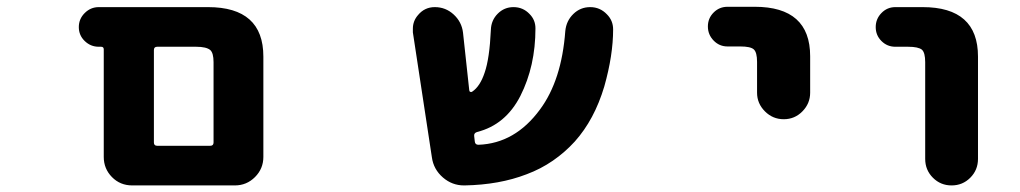

<svg xmlns="http://www.w3.org/2000/svg" viewBox="-20 -570 3040 572"><path d="M374 -17.6Q337.9 -17.6 313.5 -42.5Q289.1 -67.4 289.1 -102.5V-422.9Q289.1 -430.7 281.2 -430.7H274.4Q250 -430.7 232.4 -447.8Q214.8 -464.8 214.8 -489.3Q214.8 -513.7 232.4 -531.2Q250 -548.8 274.4 -548.8H599.6Q764.6 -548.8 764.6 -401.4V-102.5Q764.6 -67.4 739.7 -42.5Q714.8 -17.6 679.7 -17.6ZM606.4 -135.7Q616.2 -135.7 616.2 -145.5V-384.8Q616.2 -412.1 606.4 -420.9Q594.7 -430.7 564.5 -430.7H448.2Q438.5 -430.7 438.5 -420.9V-145.5Q438.5 -135.7 448.2 -135.7Z M1364.3 -17.6Q1363.3 -17.6 1362.3 -17.6Q1327.1 -17.6 1299.8 -41Q1271.5 -65.4 1266.6 -101.6L1210 -473.6Q1210 -478.5 1210 -484.4Q1210 -507.8 1225.6 -525.4Q1245.1 -548.8 1275.4 -548.8Q1307.6 -548.8 1331.5 -526.9Q1355.5 -504.9 1359.4 -472.7L1377.9 -301.8Q1377.9 -297.9 1380.9 -296.4Q1383.8 -294.9 1386.7 -296.9Q1410.2 -312.5 1423.8 -353.5Q1438.5 -395.5 1442.4 -481.4Q1443.4 -509.8 1462.9 -529.3Q1482.4 -548.8 1509.8 -548.8Q1538.1 -548.8 1557.6 -528.3Q1575.2 -510.7 1575.2 -485.4Q1575.2 -373 1530.3 -284.2Q1486.3 -198.2 1401.4 -176.8Q1391.6 -173.8 1392.6 -165L1394.5 -148.4Q1395.5 -138.7 1405.3 -138.7Q1514.6 -142.6 1588.9 -244.1Q1653.3 -331.1 1664.1 -477.5Q1667 -507.8 1688 -528.3Q1709 -548.8 1738.3 -548.8Q1767.6 -548.8 1788.1 -527.3Q1806.6 -508.8 1806.6 -482.4Q1806.6 -405.3 1780.3 -312.5Q1751 -213.9 1692.4 -148.4Q1663.1 -116.2 1627 -91.3Q1590.8 -66.4 1548.8 -50.8Q1467.8 -19.5 1364.3 -17.6Z M2235.4 -293.9V-385.7Q2235.4 -414.1 2225.6 -422.9Q2215.8 -431.6 2185.5 -431.6H2147.5Q2123 -431.6 2106 -449.2Q2088.9 -466.8 2088.9 -491.2Q2088.9 -515.6 2106 -532.7Q2123 -549.8 2147.5 -549.8H2228.5Q2393.6 -549.8 2393.6 -402.3V-293.9Q2393.6 -261.7 2370.6 -238.3Q2347.7 -214.8 2314.9 -214.8Q2282.2 -214.8 2258.8 -238.3Q2235.4 -261.7 2235.4 -293.9Z M2736.3 -96.7V-384.8Q2736.3 -413.1 2726.6 -421.9Q2715.8 -430.7 2685.5 -430.7H2647.5Q2623 -430.7 2606 -447.8Q2588.9 -464.8 2588.9 -489.3Q2588.9 -513.7 2606 -531.2Q2623 -548.8 2647.5 -548.8H2728.5Q2893.6 -548.8 2893.6 -401.4V-96.7Q2893.6 -63.5 2870.6 -40.5Q2847.7 -17.6 2814.9 -17.6Q2782.2 -17.6 2759.3 -40.5Q2736.3 -63.5 2736.3 -96.7Z"/></svg>

Font: Rounded-X Mgen+ 1mn bold
Style: Bold
Weight: 700
Designer: [Source Han Sans]
Ryoko NISHIZUKA  (kana & ideographs); Paul D. Hunt (Latin, Greek & Cyrillic); Wenlong ZHANG  (bopomofo
Version: Version 1.059.20150602